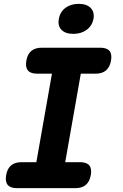

<svg xmlns="http://www.w3.org/2000/svg" viewBox="-20 -978 640 998"><path d="M319 -135H396Q430 -135 444 -118.5Q458 -102 452 -68Q446 -34 426 -17Q406 0 372 0H68Q34 0 20 -17Q6 -34 12 -68Q18 -102 38 -118.5Q58 -135 92 -135H169L250 -595H173Q139 -595 125 -612Q111 -629 117 -663Q123 -697 143 -713.5Q163 -730 197 -730H501Q535 -730 549 -713.5Q563 -697 557 -663Q551 -629 531 -612Q511 -595 477 -595H400ZM361 -802Q320 -802 299.5 -823Q279 -844 286 -880Q292 -916 320 -937Q348 -958 389 -958Q430 -958 451 -937Q472 -916 466 -880Q459 -844 430.5 -823Q402 -802 361 -802Z"/></svg>

Font: Maple Mono ExtraBold
Style: Italic
Weight: 800
Italic angle: -10°
Monospace: yes
Designer: subframe7536
Version: Version 7.200